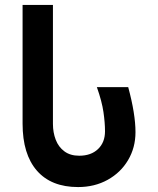

<svg xmlns="http://www.w3.org/2000/svg" viewBox="-20 -745 640 778"><path d="M301 -114Q349 -114 377.2 -141Q405.5 -168 405.5 -213Q405.5 -248 399.2 -291Q393 -334 372.5 -392H499.5Q529 -283 529 -209.5Q529 -147 499 -96.2Q469 -45.5 416 -16.2Q363 13 296.5 13Q187.5 13 129.5 -53.5Q71.5 -120 71.5 -244V-725H194.5V-243Q194.5 -208 205.8 -178.8Q217 -149.5 240.8 -131.8Q264.5 -114 301 -114Z"/></svg>

Font: JuliaMono ExtraBold
Style: Regular
Weight: 800
Monospace: yes
Designer: cormullion
Foundry: corm
Version: Version 0.055; ttfautohint (v1.8.4)